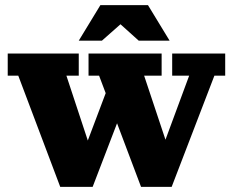

<svg xmlns="http://www.w3.org/2000/svg" viewBox="-20 -726 905 746"><path d="M528 0 365 -432H324V-518H608V-432H540L643 -123L601 -124L715 -432H649V-518H855V-432H813L647 0ZM214 0 51 -432H10V-518H286V-432H238L340 -123L300 -124L408 -410L444 -271L340 0ZM286 -568 370 -706H555L639 -568H519L410 -666H487L376 -568Z"/></svg>

Font: Montagu Slab 144pt
Style: Bold
Weight: 700
Designer: Florian Karsten
Foundry: Florian Karsten
Version: Version 1.000